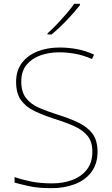

<svg xmlns="http://www.w3.org/2000/svg" viewBox="-20 -972 583 1002"><path d="M489 -180Q489 -116 456.5 -73.5Q424 -31 369.5 -10.5Q315 10 250 10Q181 10 136.5 0.5Q92 -9 56 -19V-48Q96 -34 143.5 -24.5Q191 -15 252 -15Q309 -15 356.5 -32.5Q404 -50 433 -86.5Q462 -123 462 -181Q462 -231 438 -261.5Q414 -292 369.5 -312.5Q325 -333 263 -352Q205 -371 160 -392.5Q115 -414 89.5 -449.5Q64 -485 64 -544Q64 -604 94.5 -644Q125 -684 176.5 -704Q228 -724 291 -724Q338 -724 382.5 -715.5Q427 -707 471 -687L460 -664Q414 -684 371.5 -691.5Q329 -699 289 -699Q236 -699 191 -683Q146 -667 118.5 -633.5Q91 -600 91 -546Q91 -492 116 -460Q141 -428 183.5 -409.5Q226 -391 277 -375Q341 -355 388.5 -332.5Q436 -310 462.5 -274.5Q489 -239 489 -180ZM397 -945Q371 -911 330 -868Q289 -825 249 -792H228V-798Q251 -818 277.5 -846Q304 -874 328.5 -902.5Q353 -931 367 -952H397Z"/></svg>

Font: Noto Sans Thin
Style: Regular
Weight: 100
Designer: Monotype Design Team
Foundry: Monotype Imaging Inc.
Version: Version 2.007